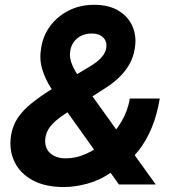

<svg xmlns="http://www.w3.org/2000/svg" viewBox="-20 -756 726 787"><path d="M241.7 10.7Q164.6 10.7 113 -17.6Q61.5 -45.9 38.8 -94.2Q16.1 -142.6 25.4 -201.7Q32.2 -242.2 53.2 -273.2Q74.2 -304.2 108.6 -332Q143.1 -359.9 189.5 -389.2L345.2 -481.4Q364.3 -492.7 379.4 -504.9Q394.5 -517.1 404.3 -531.5Q414.1 -545.9 416 -563Q418.5 -587.4 402.1 -603Q385.7 -618.7 355.5 -618.7Q332.5 -618.7 313.2 -609.4Q293.9 -600.1 281.7 -582.8Q269.5 -565.4 267.1 -541Q265.1 -521.5 272 -500.7Q278.8 -480 294.9 -453.9Q311 -427.7 336.4 -392.6L618.2 0H467.3L235.8 -324.7Q210.9 -361.3 187.7 -397.5Q164.6 -433.6 152.6 -473.9Q140.6 -514.2 148.9 -561.5Q157.2 -611.8 187 -651.1Q216.8 -690.4 262.9 -713.4Q309.1 -736.3 366.2 -736.3Q426.3 -736.3 466.3 -711.9Q506.3 -687.5 523.7 -646.5Q541 -605.5 532.2 -555.7Q527.3 -523.9 512 -495.6Q496.6 -467.3 472.2 -442.6Q447.8 -418 413.6 -396L246.6 -289.1Q206.5 -262.7 187.5 -239.3Q168.5 -215.8 165.5 -187Q163.1 -163.1 172.6 -145Q182.1 -127 201.9 -116.9Q221.7 -106.9 250 -106.9Q291.5 -106.9 334 -126Q376.5 -145 413.8 -178.7Q451.2 -212.4 477.5 -257.1Q503.9 -301.8 512.2 -352.1H634.8Q624 -286.1 602.1 -232.9Q580.1 -179.7 549.1 -140.1Q518.1 -100.6 481 -74.7L438.5 -51.3Q393.1 -18.6 340.6 -3.9Q288.1 10.7 241.7 10.7Z"/></svg>

Font: Inter 18pt
Style: Bold Italic
Weight: 700
Italic angle: -9.3988°
Designer: Rasmus Andersson
Foundry: rsms
Version: Version 4.001;git-66647c0bb